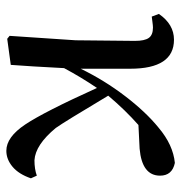

<svg xmlns="http://www.w3.org/2000/svg" viewBox="-2 -580 596 633"><g transform="rotate(90 296.5 -263.0)"><path d="M558.6 -85.9 567.4 -66.4Q553.7 -26.4 529.3 -5.9Q504.9 14.6 476.6 14.6Q431.6 14.6 390.1 -47.4Q348.6 -109.4 269.5 -284.2Q234.4 -232.4 204.1 -175.8Q198.2 -61.5 193.4 0L107.4 11.7L97.7 3.9L112.3 -213.9L114.3 -409.2Q114.3 -441.4 104.5 -455.1Q94.7 -468.8 70.3 -468.8Q64.5 -468.8 49.8 -466.8Q35.2 -464.8 34.2 -464.8L25.4 -488.3Q59.6 -538.1 110.4 -538.1Q206.1 -538.1 206.1 -393.6V-230.5Q244.1 -308.6 296.4 -377Q348.6 -445.3 400.4 -487.3Q457 -535.2 516.6 -541Q558.6 -532.2 558.6 -492.2Q558.6 -432.6 469.7 -424.8L391.6 -420.9Q342.8 -377.9 294.9 -321.3Q381.8 -175.8 401.4 -148.4Q457 -81.1 507.8 -78.1Q537.1 -78.1 558.6 -85.9Z"/></g></svg>

Font: Bpmf Zihi Serif SemiBold
Style: SemiBold
Weight: 600
Foundry: But Ko
Version: Version 1.320